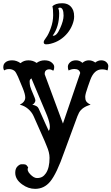

<svg xmlns="http://www.w3.org/2000/svg" viewBox="-48 -940 690 1189"><path d="M616.7 -503.4Q606 -510.3 582.5 -510.3Q535.6 -510.3 511.7 -446.8L496.6 -404.3Q480 -357.9 479.7 -340.8Q479.5 -323.7 485.6 -313.2Q491.7 -302.7 513.2 -291.5Q460.4 -276.9 441.4 -242.2Q435.5 -231.4 431.2 -219.7L350.1 0.5Q302.7 136.7 262.2 185.1Q225.1 229.5 169.4 229.5Q127 229.5 89.4 202.1Q46.4 171.4 46.4 129.9Q46.4 104 60.1 90.6Q73.7 77.1 85.2 77.1Q96.7 77.1 101.1 77.4Q105.5 77.6 109.9 79.1Q118.7 83 126.5 96.7Q116.2 116.2 139.6 139.6Q161.6 162.6 180.9 162.6Q200.2 162.6 213.1 155.3Q226.1 147.9 236.3 132.8Q258.8 99.6 258.8 37.6Q258.8 3.9 240.7 -36.6Q235.8 -50.3 229 -65.4L159.7 -221.7Q148.4 -246.6 125.7 -265.9Q103 -285.2 74.7 -291.5Q108.4 -308.6 108.4 -336.4Q108.4 -356.4 92.3 -395.5L63.5 -464.8Q50.8 -493.2 42.5 -500.5Q27.8 -512.2 8.5 -512.2Q-10.7 -512.2 -21.5 -503.9Q-27.3 -509.8 -27.6 -521Q-27.8 -532.2 -24.9 -539.8Q-22 -547.4 -15.1 -553.2Q-0.5 -566.4 27.1 -566.4Q54.7 -566.4 79.1 -548.8Q99.1 -566.4 127.9 -566.4Q156.7 -566.4 178.7 -550.3Q200.7 -566.4 228 -566.4Q255.4 -566.4 271.2 -553.5Q287.1 -540.5 287.6 -527.8Q288.1 -508.8 281.2 -502Q269.5 -510.7 256.8 -510.7Q244.1 -510.7 236.1 -503.4Q228 -496.1 229 -479.5L341.8 -174.8L448.7 -487.8Q443.4 -512.7 413.1 -512.7Q394 -512.7 377 -503.4Q372.1 -512.7 372.3 -527.3Q372.6 -542 386 -554.2Q399.4 -566.4 422.6 -566.4Q445.8 -566.4 462.4 -550.8Q480 -566.4 502 -566.4Q523.9 -566.4 542 -552.7Q558.6 -566.4 578.9 -566.4Q599.1 -566.4 611.1 -554.7Q623 -543 622.6 -530.3Q621.6 -510.7 616.7 -503.4ZM146.5 -454.6Q135.3 -447.3 135.5 -436Q135.7 -424.8 136.5 -418.7Q137.2 -412.6 139.2 -404.3Q143.6 -388.7 157 -358.2Q170.4 -327.6 171.1 -320.1Q171.9 -312.5 166 -303.5Q160.2 -294.4 151.9 -291.5Q183.1 -285.6 190.4 -269.5Q193.8 -262.7 200.2 -248L233.4 -173.8Q243.2 -151.4 253.9 -129.4Q273.9 -153.8 236.3 -241.7ZM276.4 -900.4Q293.9 -919.9 336.9 -919.9Q388.2 -919.9 405.8 -874Q411.1 -859.9 411.1 -837.2Q411.1 -814.5 400.1 -786.6Q389.2 -758.8 370.1 -735.4Q328.6 -685.1 266.6 -669.4Q252.4 -665.5 237.5 -665.5Q222.7 -665.5 222.7 -678.7Q222.7 -688.5 237.1 -706.5Q251.5 -724.6 266.4 -765.4Q281.2 -806.2 281.2 -846.4Q281.2 -886.7 276.4 -900.4ZM313 -889.2Q318.4 -877.4 318.4 -857.9Q318.4 -773.9 278.3 -719.2Q301.8 -713.9 324.2 -764.6Q345.7 -812 345.7 -843.3Q345.7 -892.6 322.8 -892.6Q316.4 -892.6 313 -889.2Z"/></svg>

Font: Rye
Style: Regular
Weight: 400
Designer: Nicole Fally
Foundry: Nicole Fally
Version: Version 1.001